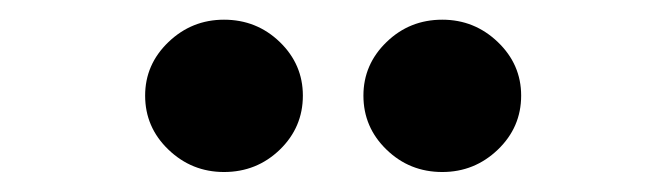

<svg xmlns="http://www.w3.org/2000/svg" viewBox="-20 -789 677 195"><path d="M207.5 -614.3Q174.8 -614.3 151.1 -637Q127.4 -659.7 127.4 -691.9Q127.4 -723.6 151.1 -746.3Q174.8 -769 207.5 -769Q240.7 -769 264.2 -746.3Q287.6 -723.6 287.6 -691.9Q287.6 -659.7 264.2 -637Q240.7 -614.3 207.5 -614.3ZM429.2 -614.3Q396 -614.3 372.6 -637Q349.1 -659.7 349.1 -691.9Q349.1 -723.6 372.6 -746.3Q396 -769 429.2 -769Q461.9 -769 485.6 -746.3Q509.3 -723.6 509.3 -691.9Q509.3 -659.7 485.6 -637Q461.9 -614.3 429.2 -614.3Z"/></svg>

Font: Inter Extra Bold
Style: Regular
Weight: 800
Designer: Rasmus Andersson
Foundry: rsms
Version: Version 4.000;git-3c8e0fc